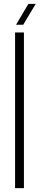

<svg xmlns="http://www.w3.org/2000/svg" viewBox="-20 -967 204 987"><path d="M57.5 0V-800H103V0ZM62.5 -840 126 -947H163.5L99.5 -840Z"/></svg>

Font: Big Shoulders Stencil Display Thin Light
Style: Regular
Weight: 300
Version: Version 2.001